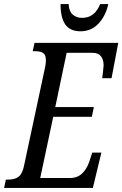

<svg xmlns="http://www.w3.org/2000/svg" viewBox="-37 -925 602 945"><path d="M-8 -41H2Q37 -41 55 -55.5Q73 -70 81 -108L183 -585Q189 -610 189 -627Q189 -655 175.5 -664Q162 -673 135 -673H124L133 -714H545L512 -540H466Q467 -545 470 -571Q473 -597 473 -603Q473 -631 460 -648Q447 -665 419 -665H291L235 -398H425L415 -350H225L161 -49H309Q344 -49 367.5 -71.5Q391 -94 403 -131L417 -174H462L420 0H-17ZM261 -905H301Q302 -871 320 -854Q338 -837 367 -837Q429 -837 456 -905H496Q483 -846 447.5 -808.5Q412 -771 359 -771Q308 -771 284.5 -804.5Q261 -838 261 -905Z"/></svg>

Font: Noto Serif Cond
Style: Italic
Weight: 400
Width: 3
Italic angle: -12°
Designer: Monotype Design Team
Foundry: Monotype Imaging Inc.
Version: Version 1.001